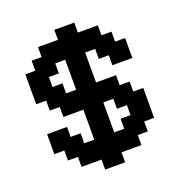

<svg xmlns="http://www.w3.org/2000/svg" viewBox="-153 -1128 1055 1130"><g transform="rotate(-20 375.0 -562.5)"><path d="M500 -312.5V-375H562.5V-437.5H500V-500H437.5V-312.5ZM312.5 -625V-812.5H250V-750H187.5V-687.5H250V-625ZM312.5 -125V-187.5H187.5V-250H125V-312.5H62.5V-437.5H187.5V-375H250V-312.5H312.5V-500H187.5V-562.5H125V-625H62.5V-812.5H125V-875H187.5V-937.5H312.5V-1000H437.5V-937.5H562.5V-875H625V-812.5H687.5V-687.5H562.5V-750H500V-812.5H437.5V-625H562.5V-562.5H625V-500H687.5V-312.5H625V-250H562.5V-187.5H437.5V-125Z"/></g></svg>

Font: Better VCR
Style: Regular
Weight: 400
Designer: artdzyk
Foundry: https://fontstruct.com
Version: Version 1.0